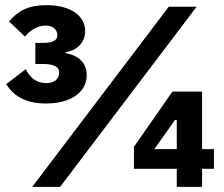

<svg xmlns="http://www.w3.org/2000/svg" viewBox="-20 -724 868 744"><path d="M763 0V-70H809V-146H763V-369H648L499 -155V-70H665V0ZM665 -146H578L658 -259H665ZM213 0 742 -698H634L105 0ZM117 -558V-476H148C184 -476 209 -467 209 -444V-442C209 -418 190 -402 159 -402C119 -402 95 -425 80 -456L4 -398C30 -357 73 -323 159 -323C252 -323 316 -365 316 -433C316 -480 284 -510 234 -518V-522C275 -527 310 -557 310 -603C310 -663 254 -704 160 -704C90 -704 50 -682 15 -641L77 -582C98 -610 129 -625 157 -625C186 -625 202 -608 202 -589V-585C202 -570 187 -558 151 -558Z"/></svg>

Font: LVC Sans
Style: Bold
Weight: 700
Designer: Mike Abbink, Paul van der Laan, Pieter van Rosmalen
Foundry: Bold Monday
Version: Version 3.0